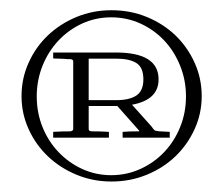

<svg xmlns="http://www.w3.org/2000/svg" viewBox="-20 -757 430 370"><path d="M21.5 -571.8Q21.5 -606 35.2 -636.2Q48.8 -666.5 72.5 -689Q96.2 -711.4 127.7 -724.4Q159.2 -737.3 194.8 -737.3Q231 -737.3 262.7 -724.4Q294.4 -711.4 317.9 -689Q341.3 -666.5 355 -636.2Q368.7 -606 368.7 -571.8Q368.7 -538.1 355 -508.1Q341.3 -478 317.9 -455.6Q294.4 -433.1 262.7 -420.2Q231 -407.2 194.8 -407.2Q159.2 -407.2 127.7 -420.2Q96.2 -433.1 72.5 -455.6Q48.8 -478 35.2 -508.1Q21.5 -538.1 21.5 -571.8ZM50.8 -571.3Q50.8 -539.6 62 -512Q73.2 -484.4 92.8 -463.9Q112.3 -443.4 138.4 -431.4Q164.6 -419.4 194.3 -419.4Q224.1 -419.4 250.5 -431.4Q276.9 -443.4 296.4 -463.9Q315.9 -484.4 327.1 -512Q338.4 -539.6 338.4 -571.3Q338.4 -602.5 327.1 -630.4Q315.9 -658.2 296.4 -679Q276.9 -699.7 250.5 -711.7Q224.1 -723.6 194.3 -723.6Q164.6 -723.6 138.4 -711.7Q112.3 -699.7 92.8 -679Q73.2 -658.2 62 -630.4Q50.8 -602.5 50.8 -571.3ZM150.9 -552.7V-508.3Q150.9 -504.4 156.2 -503.9Q162.6 -503.9 172.9 -503.7Q183.1 -503.4 189.9 -502.9V-491.7H82.5V-502.9Q89.4 -503.4 99.4 -503.7Q109.4 -503.9 115.7 -503.9Q121.1 -504.9 121.1 -508.3V-639.2Q121.1 -642.1 115.7 -643.1Q112.8 -643.1 109.6 -643.1Q106.4 -643.1 103.5 -643.6Q99.6 -644 92.5 -644Q85.4 -644 82.5 -644.5V-655.8H203.6Q285.6 -655.8 285.6 -604Q285.6 -564.5 234.4 -555.2Q244.1 -544.4 253.7 -533.7Q263.2 -522.9 272.5 -512.7Q277.3 -504.9 280.8 -504.9Q285.2 -503.9 291.5 -503.7Q297.9 -503.4 307.1 -502.9V-491.7H216.3V-502.9Q221.7 -503.4 231.2 -503.7Q240.7 -503.9 247.1 -503.9Q249.5 -503.9 248 -505.4L248.5 -504.9Q238.3 -516.6 227.3 -528.8Q216.3 -541 205.6 -553.2Q205.6 -552.7 203.6 -552.7ZM150.9 -644V-564H203.6Q229.5 -564 242.9 -573Q256.3 -582 256.3 -604Q256.3 -627 242.9 -635.5Q229.5 -644 203.6 -644Z"/></svg>

Font: Tartlers End
Style: Regular
Weight: 200
Designer: Peter Wiegel
Foundry: Peter Wiegel
Version: Version 1.000 2013 initial release